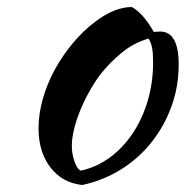

<svg xmlns="http://www.w3.org/2000/svg" viewBox="-20 -493 530 548"><path d="M215 35Q158 29 124 -15Q90 -59 90 -127Q90 -167 102 -210Q114 -253 136 -293.5Q158 -334 188 -370Q218 -406 253 -432Q308 -473 356 -473Q388 -456 419 -402Q424 -402 428 -402.5Q432 -403 437 -403Q490 -403 490 -309Q490 -246 469.5 -189.5Q449 -133 412.5 -87Q376 -41 325.5 -9.5Q275 22 215 35ZM266 -280Q249 -257 234 -230Q219 -203 208 -175.5Q197 -148 191 -122.5Q185 -97 185 -77Q185 -53 193 -31Q201 -9 211 -6Q256 -16 293.5 -43.5Q331 -71 358.5 -112Q386 -153 401.5 -205Q417 -257 417 -316Q417 -342 414 -357Q411 -372 404 -383Q360 -370 325.5 -341Q291 -312 266 -280Z"/></svg>

Font: Kaushan Script
Style: Regular
Weight: 400
Designer: Pablo Impallari
Foundry: Pablo Impallari
Version: Version 1.002